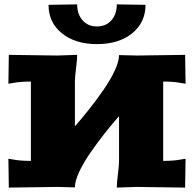

<svg xmlns="http://www.w3.org/2000/svg" viewBox="-20 -850 880 871"><path d="M18.1 -129.9 42 -126Q73.2 -120.1 120.1 -120.1V-480Q73.2 -480 42 -474.1L18.1 -470.2L20 -601.1L240.2 -598.1L330.1 -601.1Q330.1 -580.6 325 -540.3Q319.8 -500 319.8 -480V-276.9Q355 -316.9 385.7 -356Q416.5 -395 449 -441.7Q481.4 -488.3 500.7 -530Q520 -571.8 520 -600.1L600.1 -598.1L819.8 -601.1L821.8 -470.2L797.9 -474.1Q766.6 -480 720.2 -480V-120.1Q766.6 -120.1 797.9 -126L821.8 -129.9L819.8 1L600.1 -2L509.8 1Q509.8 -19.5 514.9 -59.8Q520 -100.1 520 -120.1V-323.2Q484.9 -283.2 454.1 -244.1Q423.3 -205.1 390.9 -158.4Q358.4 -111.8 339.1 -70.1Q319.8 -28.3 319.8 0L240.2 -2L20 1ZM200.2 -828.1 330.1 -830.1Q330.1 -785.2 354.7 -757.6Q379.4 -730 419.9 -730Q460.4 -730 485.1 -757.6Q509.8 -785.2 509.8 -830.1L640.1 -828.1Q640.1 -748 579.6 -699Q519 -649.9 419.9 -649.9Q321.3 -649.9 260.7 -699Q200.2 -748 200.2 -828.1Z"/></svg>

Font: Zantroke
Style: Regular
Weight: 500
Foundry: gluk
Version: Version 0.36